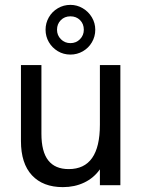

<svg xmlns="http://www.w3.org/2000/svg" viewBox="-20 -760 587 788"><path d="M66 -181V-493H150V-211Q150 -137.5 178 -101.8Q206 -66 262 -66Q390 -66 390 -248V-493H474V0H390V-65Q365 -29.5 325.8 -10.8Q286.5 8 238 8Q156.5 8 111.2 -40.5Q66 -89 66 -181ZM167 -638Q167 -665.5 180.5 -689Q194 -712.5 217.5 -726.2Q241 -740 269 -740Q296 -740 319.5 -726.2Q343 -712.5 357 -689Q371 -665.5 371 -638Q371 -610 357.2 -586.5Q343.5 -563 320 -549.5Q296.5 -536 269 -536Q240.5 -536 217.2 -550Q194 -564 180.5 -587.2Q167 -610.5 167 -638ZM269 -583Q292.5 -583 308.2 -599Q324 -615 324 -638Q324 -662 308.5 -677.5Q293 -693 269 -693Q245 -693 229.5 -677.2Q214 -661.5 214 -638Q214 -615 230 -599Q246 -583 269 -583Z"/></svg>

Font: HK Grotesk
Style: Regular
Weight: 400
Designer: Alfredo Marco Pradil
Foundry: Hanken Design Co.
Version: Version 3.001